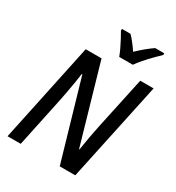

<svg xmlns="http://www.w3.org/2000/svg" viewBox="-217 -1067 1097 1198"><g transform="rotate(30 331.5 -468.5)"><path d="M23 0 174 -714H288L450 -153H453Q459 -194 468.5 -247Q478 -300 487 -341L567 -714H663L511 0H399L234 -568H230Q227 -544 221 -507.5Q215 -471 208 -433Q201 -395 195 -365L118 0ZM379 -777Q371 -799 358 -826.5Q345 -854 331 -880Q317 -906 306 -925L307 -937H368Q383 -922 401.5 -898.5Q420 -875 438 -848Q496 -903 546 -937H611V-925Q594 -909 567.5 -882Q541 -855 516 -826.5Q491 -798 477 -777Z"/></g></svg>

Font: Noto Sans SemiCondensed Medium
Style: Italic
Weight: 500
Width: 4
Italic angle: -12°
Designer: Monotype Design Team
Foundry: Monotype Imaging Inc.
Version: Version 2.013; ttfautohint (v1.8.4.7-5d5b)